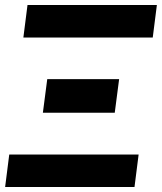

<svg xmlns="http://www.w3.org/2000/svg" viewBox="-24 -748 647 768"><path d="M603.5 -728 587 -598H69.5L86 -728ZM530.5 -130 514 0H-3.5L13 -130ZM165 -431.5H452.5L435 -297H147.5Z"/></svg>

Font: Lato ExtraBold
Style: Italic
Weight: 800
Italic angle: -7°
Designer: Lukasz Dziedzic with Adam Twardoch and Botio Nikoltchev
Foundry: tyPoland Lukasz Dziedzic
Version: Version 2.015; 2015-08-06; http://www.latofonts.com/